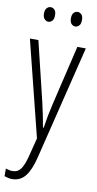

<svg xmlns="http://www.w3.org/2000/svg" viewBox="-105 -762 528 1045"><g transform="rotate(10 159.0 -239.0)"><path d="M205.6 -678.2Q205.6 -699.2 214.8 -708.5Q224.1 -717.8 235.8 -717.8Q248 -717.8 257.3 -708.5Q266.6 -699.2 266.6 -678.2Q266.6 -656.2 257.3 -647Q247.6 -637.2 235.8 -637.2Q224.6 -637.2 214.8 -647Q205.6 -656.2 205.6 -678.2ZM56.6 -678.2Q56.6 -698.7 66.4 -708.5Q75.7 -717.8 87.9 -717.8Q99.1 -717.8 108.4 -708.5Q117.7 -699.2 117.7 -678.2Q117.7 -656.2 108.4 -647Q98.6 -637.2 87.9 -637.2Q76.2 -637.2 66.4 -647Q56.6 -656.7 56.6 -678.2ZM137.2 -1 4.9 -529.8H51.8L131.8 -199.2Q146.5 -136.2 159.2 -64.9H163.1Q173.3 -134.8 189 -200.2L267.1 -529.8H314L159.2 100.1Q142.1 170.4 114.7 205.1Q86.9 240.2 41 240.2Q22.9 240.2 -1 231.9V189.9Q19.5 196.8 37.1 196.8Q66.4 196.8 83.5 171.9Q100.6 146.5 113.8 90.8Z"/></g></svg>

Font: Germano
Style: Regular
Weight: 300
Width: 3
Foundry: Ascender Corporation
Version: Version 1.10; ttfautohint (v1.5)